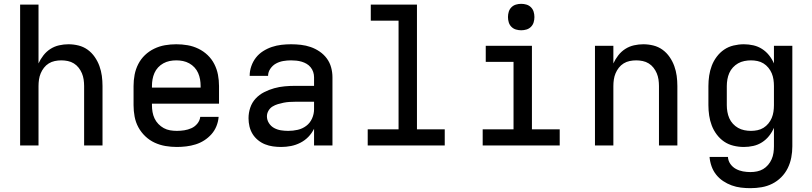

<svg xmlns="http://www.w3.org/2000/svg" viewBox="-20 -759 4240 1002"><path d="M85 0V-735H181V-428Q191 -450 206.5 -470Q222 -490 243 -503.5Q264 -517 288.5 -522.5Q313 -528 337 -528Q364 -528 390 -521.5Q416 -515 437.5 -499.5Q459 -484 474.5 -461.5Q490 -439 499 -414Q508 -389 511.5 -363Q515 -337 515 -310V0H419V-310Q419 -327 416.5 -344Q414 -361 407.5 -376.5Q401 -392 390.5 -405.5Q380 -419 365.5 -428Q351 -437 334 -440.5Q317 -444 300 -444Q283 -444 266 -440.5Q249 -437 234.5 -428Q220 -419 209.5 -405.5Q199 -392 192.5 -376.5Q186 -361 183.5 -344Q181 -327 181 -310V0Z M903 8Q873 8 843.5 3Q814 -2 787 -14.5Q760 -27 738 -48Q716 -69 702 -95Q688 -121 682.5 -150.5Q677 -180 677 -210V-310Q677 -340 682.5 -369Q688 -398 701.5 -424.5Q715 -451 736.5 -471.5Q758 -492 785 -505Q812 -518 841 -523Q870 -528 900 -528Q930 -528 959 -523Q988 -518 1015 -505Q1042 -492 1063.5 -471.5Q1085 -451 1098.5 -424.5Q1112 -398 1117.5 -369Q1123 -340 1123 -310V-218H773V-210Q773 -192 776 -174.5Q779 -157 786.5 -141Q794 -125 806.5 -112Q819 -99 834.5 -90.5Q850 -82 867.5 -79Q885 -76 903 -76Q922 -76 941.5 -79Q961 -82 979 -90Q997 -98 1010 -114Q1023 -130 1025 -149H1121Q1119 -124 1109.5 -100.5Q1100 -77 1083.5 -58.5Q1067 -40 1046 -26.5Q1025 -13 1001 -5.5Q977 2 952 5Q927 8 903 8ZM1027 -302V-310Q1027 -328 1024 -345Q1021 -362 1014 -378Q1007 -394 995 -407Q983 -420 967.5 -428.5Q952 -437 935 -440.5Q918 -444 900 -444Q882 -444 865 -440.5Q848 -437 832.5 -428.5Q817 -420 805 -407Q793 -394 786 -378Q779 -362 776 -345Q773 -328 773 -310V-302Z M1447 8Q1426 8 1404.5 5Q1383 2 1363 -6Q1343 -14 1326 -28Q1309 -42 1298 -60Q1287 -78 1282 -99Q1277 -120 1277 -142Q1277 -170 1286 -197Q1295 -224 1314 -244.5Q1333 -265 1358.5 -278Q1384 -291 1411 -298.5Q1438 -306 1465.5 -308.5Q1493 -311 1521 -311H1619V-356Q1619 -370 1614.5 -383.5Q1610 -397 1601 -408Q1592 -419 1580 -426Q1568 -433 1554.5 -437Q1541 -441 1527 -442.5Q1513 -444 1499 -444Q1478 -444 1458 -440.5Q1438 -437 1420.5 -427.5Q1403 -418 1391 -400.5Q1379 -383 1379 -363Q1379 -363 1379 -363Q1379 -363 1379 -363H1283Q1283 -363 1283 -363Q1283 -363 1283 -364Q1283 -389 1291.5 -413.5Q1300 -438 1315.5 -458Q1331 -478 1353 -492Q1375 -506 1399 -514Q1423 -522 1448 -525Q1473 -528 1499 -528Q1525 -528 1551 -525Q1577 -522 1601.5 -513.5Q1626 -505 1648 -490Q1670 -475 1685.5 -454Q1701 -433 1708 -407.5Q1715 -382 1715 -356V0H1619V-87Q1607 -63 1589 -44.5Q1571 -26 1547.5 -14Q1524 -2 1498.5 3Q1473 8 1447 8ZM1484 -76Q1509 -76 1533.5 -81.5Q1558 -87 1578 -102Q1598 -117 1608.5 -140.5Q1619 -164 1619 -189V-228H1521Q1506 -228 1490.5 -227Q1475 -226 1460 -223Q1445 -220 1430 -215.5Q1415 -211 1402 -203Q1389 -195 1381 -181Q1373 -167 1373 -152Q1373 -133 1383.5 -116.5Q1394 -100 1410.5 -91Q1427 -82 1446 -79Q1465 -76 1484 -76Z M1899 0V-84H2060V-651H1915V-735H2156V-84H2301V0Z M2499 0V-84H2660V-436H2515V-520H2756V-84H2901V0ZM2700 -601Q2686 -601 2672.5 -605Q2659 -609 2649 -619Q2639 -629 2635 -642.5Q2631 -656 2631 -670Q2631 -684 2635 -697.5Q2639 -711 2649 -721Q2659 -731 2672.5 -735Q2686 -739 2700 -739Q2714 -739 2727.5 -735Q2741 -731 2751 -721Q2761 -711 2765 -697.5Q2769 -684 2769 -670Q2769 -656 2765 -642.5Q2761 -629 2751 -619Q2741 -609 2727.5 -605Q2714 -601 2700 -601Z M3085 0V-520H3181V-428Q3191 -450 3206.5 -470Q3222 -490 3243 -503.5Q3264 -517 3288.5 -522.5Q3313 -528 3337 -528Q3364 -528 3390 -521.5Q3416 -515 3437.5 -499.5Q3459 -484 3474.5 -461.5Q3490 -439 3499 -414Q3508 -389 3511.5 -363Q3515 -337 3515 -310V0H3419V-310Q3419 -327 3416.5 -344Q3414 -361 3407.5 -376.5Q3401 -392 3390.5 -405.5Q3380 -419 3365.5 -428Q3351 -437 3334 -440.5Q3317 -444 3300 -444Q3283 -444 3266 -440.5Q3249 -437 3234.5 -428Q3220 -419 3209.5 -405.5Q3199 -392 3192.5 -376.5Q3186 -361 3183.5 -344Q3181 -327 3181 -310V0Z M3896 223Q3871 223 3846.5 220Q3822 217 3798.5 208.5Q3775 200 3754 186Q3733 172 3717.5 152.5Q3702 133 3693.5 109Q3685 85 3683 60H3779Q3780 80 3791.5 96.5Q3803 113 3820.5 122.5Q3838 132 3857.5 135.5Q3877 139 3896 139Q3914 139 3931 135.5Q3948 132 3962.5 123.5Q3977 115 3988.5 101.5Q4000 88 4007 72Q4014 56 4016.5 39Q4019 22 4019 5V-92Q4009 -69 3993.5 -49.5Q3978 -30 3957 -16.5Q3936 -3 3911.5 2.5Q3887 8 3862 8Q3835 8 3808 1.5Q3781 -5 3759 -20Q3737 -35 3720.5 -57Q3704 -79 3694.5 -104Q3685 -129 3681 -156Q3677 -183 3677 -210V-310Q3677 -337 3681 -364Q3685 -391 3694.5 -416Q3704 -441 3720.5 -463Q3737 -485 3759 -500Q3781 -515 3808 -521.5Q3835 -528 3862 -528Q3887 -528 3911.5 -522.5Q3936 -517 3957 -503.5Q3978 -490 3993.5 -470.5Q4009 -451 4019 -428V-520H4115V5Q4115 34 4109.5 63Q4104 92 4091 118.5Q4078 145 4057 166Q4036 187 4010 200Q3984 213 3955 218Q3926 223 3896 223ZM3899 -76Q3916 -76 3933 -79.5Q3950 -83 3964.5 -92Q3979 -101 3990 -114.5Q4001 -128 4007.5 -143.5Q4014 -159 4016.5 -176Q4019 -193 4019 -210V-310Q4019 -327 4016.5 -344Q4014 -361 4007.5 -376.5Q4001 -392 3990 -405.5Q3979 -419 3964.5 -428Q3950 -437 3933 -440.5Q3916 -444 3899 -444Q3882 -444 3864.5 -440.5Q3847 -437 3832 -428.5Q3817 -420 3805 -407Q3793 -394 3786 -378Q3779 -362 3776 -344.5Q3773 -327 3773 -310V-210Q3773 -193 3776 -175.5Q3779 -158 3786 -142Q3793 -126 3805 -113Q3817 -100 3832 -91.5Q3847 -83 3864.5 -79.5Q3882 -76 3899 -76Z"/></svg>

Font: Iosevka Custom Medium Extended
Style: Regular
Weight: 500
Width: 7
Monospace: yes
Designer: Belleve Invis
Foundry: Belleve Invis
Version: Version 11.2.4; ttfautohint (v1.8.4)